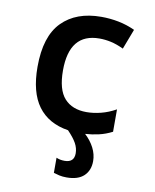

<svg xmlns="http://www.w3.org/2000/svg" viewBox="-87 -618 736 912"><g transform="rotate(10 281.5 -162.0)"><path d="M297 228Q277 228 261.5 224.5Q246 221 234 217V144Q251 152 274 152Q320 152 320 108Q320 83 307 59.5Q294 36 265 6Q169 -9 119.5 -76Q70 -143 70 -266Q70 -413 138.5 -482.5Q207 -552 328 -552Q370 -552 411 -544Q452 -536 491 -518L454 -421Q420 -437 392 -443Q364 -449 337 -449Q192 -449 192 -270Q192 -177 229.5 -135.5Q267 -94 336 -94Q369 -94 405 -103Q441 -112 477 -132V-24Q446 -8 413.5 -0.5Q381 7 348 9Q376 35 392 66Q408 97 408 130Q408 175 380 201.5Q352 228 297 228Z"/></g></svg>

Font: Noto Sans Mono SemiCondensed SemiBold
Style: Regular
Weight: 600
Width: 4
Designer: Monotype Design Team
Foundry: Monotype Imaging Inc.
Version: Version 2.014; ttfautohint (v1.8.4.7-5d5b)